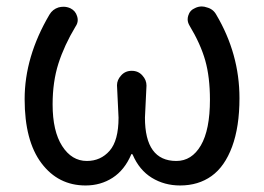

<svg xmlns="http://www.w3.org/2000/svg" viewBox="-20 -564 821 597"><path d="M246.1 12.7Q161.1 12.7 108.9 -56.6Q56.6 -126 56.6 -255.9Q56.6 -387.7 133.8 -518.6Q143.6 -535.2 162.1 -541Q169.9 -543 177.7 -543Q188.5 -543 199.2 -538.1Q214.8 -530.3 219.7 -513.7Q221.7 -507.8 221.7 -502Q221.7 -491.2 214.8 -481.4Q179.7 -422.9 161.6 -366.2Q143.6 -309.6 143.6 -239.3Q143.6 -156.2 173.3 -109.9Q203.1 -63.5 250 -63.5Q293 -63.5 320.8 -95.2Q348.6 -127 348.6 -198.2L343.8 -298.8Q343.8 -315.4 356.4 -329.1Q369.1 -343.8 389.6 -343.8Q410.2 -343.8 422.9 -329.1Q435.5 -315.4 435.5 -297.9L430.7 -198.2Q430.7 -63.5 528.3 -63.5Q576.2 -63.5 604.5 -111.8Q632.8 -160.2 632.8 -253.9Q632.8 -324.2 618.2 -376Q603.5 -427.7 569.3 -484.4Q563.5 -494.1 563.5 -503.9Q563.5 -509.8 565.4 -515.6Q570.3 -532.2 586.9 -539.1Q596.7 -543.9 607.4 -543.9Q615.2 -543.9 623 -541Q642.6 -536.1 652.3 -518.6Q724.6 -396.5 724.6 -258.8Q724.6 -169.9 701.7 -107.9Q678.7 -45.9 637.7 -16.6Q596.7 12.7 540 12.7Q491.2 12.7 452.1 -11.2Q413.1 -35.2 392.6 -83Q391.6 -85 389.6 -85Q387.7 -85 387.7 -83Q367.2 -35.2 330.1 -11.2Q293 12.7 246.1 12.7Z"/></svg>

Font: irohamaru Regular
Style: Regular
Weight: 400
Designer: [Source Han Sans]
Ryoko NISHIZUKA  (kana & ideographs); Paul D. Hunt (Latin, Greek & Cyrillic); Wenlong ZHANG  (bopomofo
Version: Version 1.00